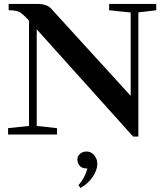

<svg xmlns="http://www.w3.org/2000/svg" viewBox="-20 -683 832 975"><path d="M21 0V-32.2L127.4 -43.5V-577.6L126.5 -578.6Q95.7 -613.3 78.1 -622.1Q60.5 -630.9 23.9 -630.9V-663.1H169.4Q218.3 -663.1 239.7 -639.2L643.6 -196.3V-619.6L534.2 -630.9V-663.1H773.4V-630.9L682.6 -620.1V10.3H655.8L166.5 -534.2V-43.5L269.5 -32.2V0ZM389.2 271.5 378.4 257.8Q412.1 218.8 423.8 172.4H420.9Q395 172.4 384 158Q373 143.6 373 126.5Q373 109.4 386.5 97.9Q399.9 86.4 420.4 86.4Q442.4 86.4 458.3 105.2Q474.1 124 474.1 147.9Q474.1 180.7 451.4 214.6Q428.7 248.5 389.2 271.5Z"/></svg>

Font: Elstob 10pt SemiBold
Style: Regular
Weight: 600
Designer: Peter S. Baker
Version: Version 1.015